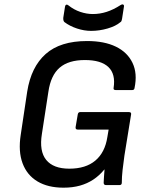

<svg xmlns="http://www.w3.org/2000/svg" viewBox="-20 -857 684 889"><path d="M274 12Q202 12 153.5 -17Q105 -46 84.5 -101Q64 -156 76 -233L106 -433Q124 -547 191.5 -607Q259 -667 383 -667Q463 -667 516.5 -641Q570 -615 593.5 -566Q617 -517 603 -450Q602 -440 592 -440H516Q504 -440 506 -450Q516 -514 482 -546.5Q448 -579 373 -579Q297 -579 256 -543.5Q215 -508 204 -432L174 -237Q161 -157 194 -116.5Q227 -76 301 -76Q377 -76 421.5 -113.5Q466 -151 477 -222L483 -257H340Q329 -257 330 -268L340 -327Q342 -338 351 -338H577Q589 -338 587 -327L556 -136Q551 -101 547.5 -69.5Q544 -38 544 -11Q544 0 533 0H471Q460 0 460 -11Q460 -22 461.5 -39Q463 -56 464 -72H463Q440 -44 412 -25.5Q384 -7 350 2.5Q316 12 274 12ZM402 -714Q370 -714 336.5 -725Q303 -736 278 -755Q272 -761 273 -775L281 -826Q282 -833 286.5 -835Q291 -837 297 -832Q322 -812 351.5 -802Q381 -792 410 -792Q442 -792 473.5 -802Q505 -812 539 -834Q545 -838 550 -836Q555 -834 554 -827L545 -769Q544 -764 542.5 -760Q541 -756 537 -754Q516 -736 478 -725Q440 -714 402 -714Z"/></svg>

Font: Sofia Sans SemiBold
Style: Italic
Weight: 600
Italic angle: -9°
Designer: Botio Nikoltchev, Ani Petrova
Foundry: lettersoup
Version: Version 4.100-B